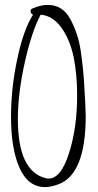

<svg xmlns="http://www.w3.org/2000/svg" viewBox="-20 -757 401 784"><path d="M53 -270Q53 -377 81.5 -503.5Q110 -630 146 -697Q195 -693 230 -645Q265 -597 281 -523Q295 -450 295 -368Q295 -236 262 -132Q229 -28 179 -28Q171 -28 168 -29Q53 -57 53 -270ZM267 -679Q236 -737 175 -737Q147 -737 114 -723Q105 -720 105 -712Q105 -700 115 -697Q77 -639 51 -518.5Q25 -398 25 -280Q25 -149 60 -71Q95 7 164 7Q188 7 220 -5Q330 -47 330 -284Q330 -314 323 -425Q319 -486 309 -553Q299 -620 267 -679Z"/></svg>

Font: Neythal
Style: Regular
Weight: 400
Designer: Tharique Azeez
Foundry: Tharique Azeez
Version: Version 0.44